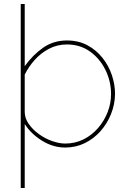

<svg xmlns="http://www.w3.org/2000/svg" viewBox="-20 -730 643 963"><path d="M557 -258Q556 -205 536.5 -157Q517 -109 483.5 -71.5Q450 -34 405 -12Q360 10 307 10Q246 10 190.5 -24.5Q135 -59 104 -108V213H84V-710H104V-398Q144 -454 196 -490.5Q248 -527 316 -527Q373 -527 417.5 -503.5Q462 -480 493.5 -440.5Q525 -401 541 -353.5Q557 -306 557 -258ZM537 -258Q537 -322 509 -379Q481 -436 431.5 -471.5Q382 -507 316 -507Q267 -507 226 -485.5Q185 -464 154.5 -430Q124 -396 104 -356V-169Q104 -137 124 -108.5Q144 -80 175 -57.5Q206 -35 241.5 -22.5Q277 -10 307 -10Q357 -10 399 -31Q441 -52 472 -88Q503 -124 520 -168Q537 -212 537 -258Z"/></svg>

Font: Raleway Thin
Style: Regular
Weight: 100
Designer: Matt McInerney, Pablo Impallari, Rodrigo Fuenzalida
Foundry: Matt McInerney, Pablo Impallari, Rodrigo Fuenzalida
Version: Version 4.026